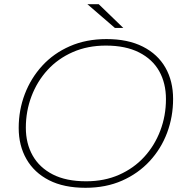

<svg xmlns="http://www.w3.org/2000/svg" viewBox="-20 -890 877 914"><path d="M387 4Q284 4 213.5 -32Q143 -68 106 -132.5Q69 -197 69 -281Q69 -366 98 -442Q127 -518 181 -577Q235 -636 312.5 -670Q390 -704 487 -704Q589 -704 660 -668Q731 -632 767.5 -568Q804 -504 804 -419Q804 -334 775.5 -258Q747 -182 692.5 -123Q638 -64 561 -30Q484 4 387 4ZM390 -27Q477 -27 547 -58Q617 -89 666.5 -143Q716 -197 743 -268Q770 -339 770 -418Q770 -494 738 -551Q706 -608 642 -640.5Q578 -673 484 -673Q397 -673 326.5 -642Q256 -611 206.5 -557Q157 -503 130 -432Q103 -361 103 -282Q103 -207 135.5 -149.5Q168 -92 231.5 -59.5Q295 -27 390 -27ZM527 -757 396 -870H450L567 -757Z"/></svg>

Font: Montserrat Thin ExtraLight
Style: Italic
Weight: 250
Italic angle: -11.3°
Version: Version 9.000